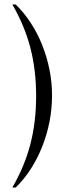

<svg xmlns="http://www.w3.org/2000/svg" viewBox="-20 -785 286 856"><path d="M50 51H35Q90 -44 115.5 -142.5Q141 -241 141 -357Q141 -473 115.5 -571.5Q90 -670 35 -765H50Q87 -729 117 -683Q147 -637 168 -584.5Q189 -532 200.5 -475Q212 -418 212 -360Q212 -301 201 -244Q190 -187 169 -133.5Q148 -80 118 -33Q88 14 50 51Z"/></svg>

Font: Moniqa Paragraph
Style: Regular
Weight: 400
Designer: Rajesh Rajput
Foundry: Rajesh Rajput
Version: Version 1.000